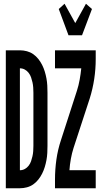

<svg xmlns="http://www.w3.org/2000/svg" viewBox="-20 -1003 540 1023"><path d="M11 0V-735H86Q105 -735 123.5 -730Q142 -725 157 -714.5Q172 -704 184 -689Q196 -674 204.5 -657Q213 -640 218.5 -622Q224 -604 227.5 -585Q231 -566 232 -547Q233 -528 233 -509V-226Q233 -207 232 -188Q231 -169 227.5 -150Q224 -131 218.5 -113Q213 -95 204.5 -78Q196 -61 184 -46Q172 -31 157 -20.5Q142 -10 123.5 -5Q105 0 86 0ZM86 -96Q100 -96 112 -102.5Q124 -109 132.5 -120Q141 -131 145.5 -144Q150 -157 153 -170.5Q156 -184 157 -198Q158 -212 158 -226V-509Q158 -523 157 -537Q156 -551 153 -564.5Q150 -578 145.5 -591Q141 -604 132.5 -615Q124 -626 112 -632.5Q100 -639 86 -639ZM345 -815 293 -955 324 -983 381 -880 438 -983 470 -955 417 -815ZM273 0V-46Q273 -100 280.5 -153Q288 -206 305 -257L390 -520Q399 -548 404.5 -578.5Q410 -609 413 -639H273V-735H490V-689Q490 -635 482 -582Q474 -529 458 -478L372 -215Q363 -187 357.5 -156.5Q352 -126 350 -96H490V0Z"/></svg>

Font: Iosevka Curly
Style: Bold
Weight: 700
Monospace: yes
Designer: Belleve Invis
Foundry: Belleve Invis
Version: Version 22.1.2; ttfautohint (v1.8.4)